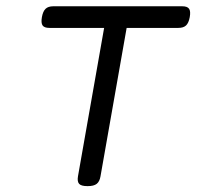

<svg xmlns="http://www.w3.org/2000/svg" viewBox="-20 -600 640 624"><path d="M153.3 -579.6Q136.7 -579.6 128.2 -571.5Q119.6 -563.5 116.2 -544.4Q112.8 -525.4 118.4 -517.3Q124 -509.3 140.6 -509.3H318.4L233.4 -26.9Q230.5 -9.8 237.3 -2.4Q244.1 4.9 264.2 4.9H265.1Q284.7 4.9 294.2 -2.4Q303.7 -9.8 306.6 -26.9L391.6 -509.3H559.6Q576.2 -509.3 584.7 -517.3Q593.3 -525.4 596.7 -544.4Q600.1 -563.5 594.5 -571.5Q588.9 -579.6 572.3 -579.6Z"/></svg>

Font: Courier Prime Code
Style: Italic
Weight: 400
Italic angle: -10°
Designer: Alan Dague-Greene
Foundry: Quote-Unquote Apps
Version: Version 3.18